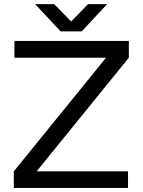

<svg xmlns="http://www.w3.org/2000/svg" viewBox="-20 -923 701 943"><path d="M47.8 -81.4 500.8 -639.6H50.8V-722H612.8V-639.6L159.8 -81.4H608.8V0H47.8ZM284 -770.6 412.2 -902.6H506L381.4 -768.8H284ZM152.6 -902.6H246.4L375.4 -770.6V-768.8H278Z"/></svg>

Font: 寒蝉端黑体 Light
Style: Regular
Weight: 300
Designer: ChillDuanSans {Warren2060}; 
Source Han Sans {Ryoko NISHIZUKA 西塚涼子 (kana, bopomofo & ideographs); Paul D. Hunt (Latin, G
Foundry: ChillType&Adobe
Version: Version 1.300;Glyphs 3.3 (3306)